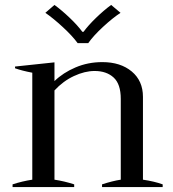

<svg xmlns="http://www.w3.org/2000/svg" viewBox="-20 -759 700 779"><path d="M164 -707 201 -739Q231 -717 263 -686.5Q295 -656 314 -630H319Q338 -656 369.5 -686.5Q401 -717 431 -739L469 -707Q437 -686 398 -650Q359 -614 338 -584H295Q274 -613 235 -649Q196 -685 164 -707ZM640 -11V0H394V-11Q437 -25 470 -30V-358Q470 -418 441 -444.5Q412 -471 364 -471Q324 -471 280 -450.5Q236 -430 201 -392V-30Q241 -24 281 -11V0H31V-11Q71 -24 111 -30V-464Q69 -472 41 -482V-489L201 -506V-430Q236 -464 286.5 -485.5Q337 -507 395 -507Q469 -507 514.5 -469Q560 -431 560 -366V-30Q607 -23 640 -11Z"/></svg>

Font: Trirong
Style: Regular
Weight: 400
Version: Version 1.000